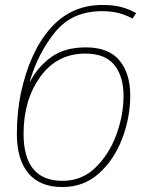

<svg xmlns="http://www.w3.org/2000/svg" viewBox="-20 -744 596 774"><path d="M231 10Q318 10 379 -45Q440 -100 472.5 -185Q505 -270 505 -360Q505 -448 461.5 -500.5Q418 -553 326 -553Q240 -553 186 -513.5Q132 -474 102 -416H100Q134 -531 202.5 -615Q271 -699 391 -699Q434 -699 465 -689.5Q496 -680 514 -669L529 -691Q507 -704 474.5 -714Q442 -724 393 -724Q266 -724 183 -629.5Q100 -535 64 -368Q48 -290 48 -203Q48 -101 94.5 -45.5Q141 10 231 10ZM232 -15Q75 -15 75 -205Q75 -341 142.5 -434.5Q210 -528 324 -528Q404 -528 441 -482Q478 -436 478 -357Q478 -280 449 -201Q420 -122 365 -68.5Q310 -15 232 -15Z"/></svg>

Font: Noto Sans UI SemiCondensed Thin
Style: Italic
Weight: 250
Width: 4
Italic angle: -12°
Designer: Monotype Design Team
Foundry: Monotype Imaging Inc.
Version: Version 1.901